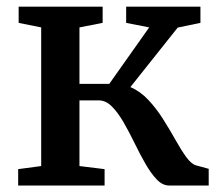

<svg xmlns="http://www.w3.org/2000/svg" viewBox="-20 -572 676 592"><path d="M36 0V-50.5L107 -60V-487.5L37.5 -501.5V-551.5H296.5V-501.5L225 -487.5V-313.5H317L440 -487.5L369 -501.5V-551.5H598V-501.5L528 -487L382 -303.5Q412.5 -290.5 437.5 -263.8Q462.5 -237 483 -204.5Q503.5 -172 521 -140.8Q538.5 -109.5 554.2 -87.8Q570 -66 585 -62L623.5 -51.5V0H501.5Q481 0 463 -19Q445 -38 428 -67.8Q411 -97.5 394.8 -131Q378.5 -164.5 361.2 -194.5Q344 -224.5 325.2 -243.5Q306.5 -262.5 284.5 -262.5H225V-60L302.5 -50.5V0Z"/></svg>

Font: Merriweather 28pt SemiBold
Style: Regular
Weight: 600
Version: Version 2.100